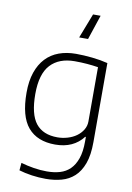

<svg xmlns="http://www.w3.org/2000/svg" viewBox="-107 -866 793 1150"><g transform="rotate(10 289.5 -290.5)"><path d="M409 -800 359 -650H305L363 -800ZM254 219Q212 219 169.5 213Q127 207 91 196L95 150Q133 161 173.5 167.5Q214 174 253 174Q297 174 332.5 163.5Q368 153 393.5 128Q419 103 433.5 61.5Q448 20 448 -42V-70H444Q415 -32 372.5 -12.5Q330 7 274 7Q165 7 108.5 -59.5Q52 -126 52 -270Q52 -341 70 -393.5Q88 -446 121 -481Q154 -516 200.5 -533Q247 -550 304 -550Q351 -550 403 -544.5Q455 -539 498 -528V-48Q498 32 479 83.5Q460 135 427 165Q394 195 349.5 207Q305 219 254 219ZM280 -38Q311 -38 341.5 -47Q372 -56 395 -72.5Q418 -89 432.5 -112.5Q447 -136 447 -164V-494Q416 -499 380 -502Q344 -505 304 -505Q209 -505 157 -449Q105 -393 105 -271Q105 -148 148.5 -93Q192 -38 280 -38Z"/></g></svg>

Font: Encode Sans Normal
Style: ExtraLight
Weight: 200
Designer: Pablo Impallari, Andres Torresi
Foundry: Pablo Impallari, Andres Torresi
Version: Version 1.000; ttfautohint (v1.00) -l 8 -r 50 -G 200 -x 14 -